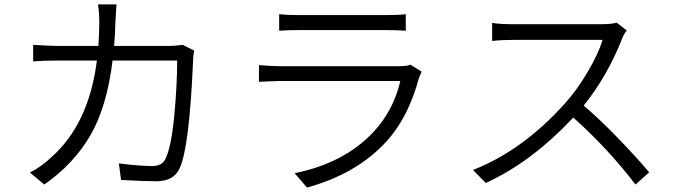

<svg xmlns="http://www.w3.org/2000/svg" viewBox="-20 -804 3040 862"><path d="M800.8 -602.5 851.6 -577.1Q846.7 -549.8 846.7 -529.3Q830.1 -140.6 786.1 -47.9Q759.8 9.8 681.6 9.8Q627 9.8 523.4 3.9L513.7 -70.3Q607.4 -58.6 664.1 -58.6Q708 -58.6 722.7 -90.8Q749 -143.6 762.2 -282.7Q775.4 -421.9 775.4 -532.2H485.4Q460 -323.2 384.8 -194.8Q309.6 -66.4 178.7 24.4L114.3 -29.3Q168 -56.6 210.9 -98.6Q378.9 -247.1 415 -532.2H241.2Q174.8 -532.2 128.9 -528.3V-602.5Q211.9 -597.7 240.2 -597.7H421.9Q425.8 -664.1 425.8 -702.1Q425.8 -748 419.9 -784.2H502.9Q500 -745.1 498 -704.1Q497.1 -649.4 492.2 -597.7H740.2Q761.7 -597.7 800.8 -602.5Z M1822.3 -513.7 1873 -482.4Q1862.3 -458 1861.3 -455.1Q1813.5 -276.4 1714.8 -168.9Q1582 -23.4 1358.4 38.1L1302.7 -26.4Q1524.4 -71.3 1655.3 -210Q1746.1 -306.6 1777.3 -440.4H1238.3Q1212.9 -440.4 1142.6 -436.5V-511.7Q1201.2 -506.8 1238.3 -506.8H1769.5Q1808.6 -506.8 1822.3 -513.7ZM1233.4 -666V-740.2Q1268.6 -736.3 1319.3 -736.3H1714.8Q1770.5 -736.3 1801.8 -740.2V-666Q1766.6 -668.9 1712.9 -668.9H1319.3Q1273.4 -668.9 1233.4 -666Z M2749 -702.1 2793.9 -667Q2782.2 -654.3 2771.5 -627Q2707 -462.9 2600.6 -330.1Q2674.8 -266.6 2756.8 -181.6Q2838.9 -96.7 2894.5 -30.3L2833 24.4Q2709 -137.7 2553.7 -276.4Q2366.2 -76.2 2161.1 17.6L2103.5 -41Q2326.2 -127.9 2516.6 -339.8Q2569.3 -398.4 2617.7 -480Q2666 -561.5 2685.5 -625H2287.1Q2233.4 -625 2189.5 -620.1V-701.2Q2221.7 -695.3 2287.1 -695.3H2678.7Q2723.6 -695.3 2749 -702.1Z"/></svg>

Font: Gen Shin Gothic Normal
Style: Regular
Weight: 300
Designer: [Source Han Sans]
Ryoko NISHIZUKA  (kana & ideographs); Paul D. Hunt (Latin, Greek & Cyrillic); Wenlong ZHANG  (bopomofo
Version: Version 1.002.20150607